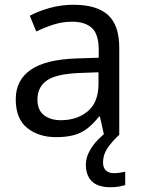

<svg xmlns="http://www.w3.org/2000/svg" viewBox="-20 -565 601 805"><path d="M288 -545Q386 -545 433 -502Q480 -459 480 -365V0H416L399 -76H395Q372 -47 347.5 -27.5Q323 -8 291.5 1Q260 10 215 10Q142 10 94 -28.5Q46 -67 46 -149Q46 -229 109 -272.5Q172 -316 303 -320L394 -323V-355Q394 -422 365 -448Q336 -474 283 -474Q241 -474 203 -461.5Q165 -449 132 -433L105 -499Q140 -518 188 -531.5Q236 -545 288 -545ZM314 -259Q214 -255 175.5 -227Q137 -199 137 -148Q137 -103 164.5 -82Q192 -61 235 -61Q303 -61 348 -98.5Q393 -136 393 -214V-262ZM412 116Q412 138 424 149.5Q436 161 457 161Q474 161 485.5 158.5Q497 156 505 155V211Q491 215 477 217.5Q463 220 443 220Q390 220 365 195Q340 170 340 126Q340 97 354.5 70Q369 43 390.5 21Q412 -1 432 -15L480 0Q446 32 429 58.5Q412 85 412 116Z"/></svg>

Font: Noto Sans Thaana
Style: Regular
Weight: 400
Designer: Monotype Design Team
Foundry: Monotype Imaging Inc.
Version: Version 2.001